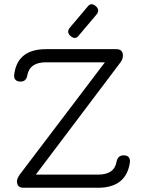

<svg xmlns="http://www.w3.org/2000/svg" viewBox="-20 -886 680 906"><path d="M313 -716Q292 -734 310 -756L392 -853Q409 -877 432 -857Q453 -839 435 -817L353 -720Q336 -696 313 -716ZM91 0Q60 0 60 -31Q60 -43 73 -62L475 -592H197Q120 -592 109 -531Q104 -501 77 -501Q61 -501 53 -509.5Q45 -518 47 -534Q62 -654 197 -654H529Q560 -654 560 -623Q560 -607 548 -591L149 -62H442Q520 -62 530 -123Q536 -153 563 -153Q596 -153 593 -120Q576 0 442 0Z"/></svg>

Font: Jura Medium
Style: Regular
Weight: 500
Designer: Daniel Johnson, Alexei Vanyashin
Foundry: Daniel Johnson
Version: Version 5.103